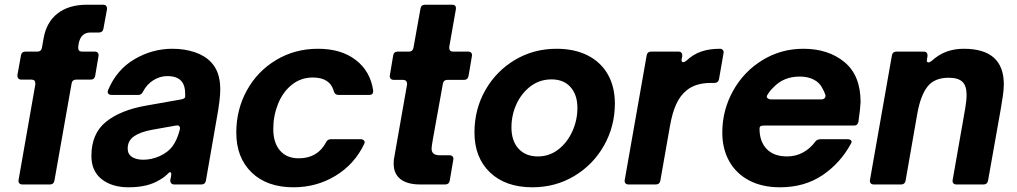

<svg xmlns="http://www.w3.org/2000/svg" viewBox="-20 -783 4315 815"><path d="M211 -16Q208 0 192 0H75Q66 0 61.5 -5.5Q57 -11 59 -20L130 -425V-429Q130 -445 114 -445H71Q62 -445 57.5 -450.5Q53 -456 54 -465L69 -548Q72 -564 88 -564H139Q155 -564 158 -580L165 -620Q177 -689 224.5 -726Q272 -763 349 -763H417Q436 -763 434 -743L419 -661Q416 -645 400 -645H364Q323 -645 314 -598L312 -584V-580Q312 -564 328 -564H382Q391 -564 395.5 -558.5Q400 -553 398 -544L384 -461Q381 -445 365 -445H303Q287 -445 284 -429Z M368 -121Q368 -216 430 -266Q492 -316 602 -335L749 -361Q766 -364 766 -373V-385Q766 -419 752 -436Q734 -460 690 -460Q659 -460 631 -442.5Q603 -425 587 -394Q581 -380 567 -380H454Q446 -380 441.5 -383.5Q437 -387 437 -393Q437 -395 439 -401Q475 -487 550.5 -531.5Q626 -576 712 -576Q762 -576 805 -562Q848 -548 875 -520Q915 -479 915 -404Q915 -361 900 -280L854 -16Q851 0 835 0H719Q711 0 706.5 -5.5Q702 -11 703 -20L706 -34Q707 -38 707 -43Q707 -52 702 -52Q698 -52 693 -46Q677 -30 657 -19Q607 12 526 12Q455 12 411.5 -22.5Q368 -57 368 -121ZM657 -120Q693 -136 712.5 -162.5Q732 -189 743 -232L744 -238Q744 -246 739 -249Q734 -252 726 -250L625 -232Q576 -223 549 -204.5Q522 -186 522 -152Q522 -129 540 -117Q558 -105 588 -105Q623 -105 657 -120Z M983 -220Q983 -318 1028 -399.5Q1073 -481 1152.5 -528.5Q1232 -576 1330 -576Q1428 -576 1490 -528.5Q1552 -481 1564 -399V-395Q1564 -380 1547 -380H1417Q1401 -380 1397 -396Q1381 -454 1308 -454Q1257 -454 1218.5 -423Q1180 -392 1160 -341.5Q1140 -291 1140 -236Q1140 -177 1168.5 -144Q1197 -111 1248 -111Q1328 -111 1364 -179Q1370 -192 1384 -192H1511Q1521 -192 1525.5 -186Q1530 -180 1526 -172Q1485 -86 1404.5 -37Q1324 12 1226 12Q1113 12 1048 -51Q983 -114 983 -220Z M1889 -16Q1886 0 1870 0H1764Q1709 0 1680 -22.5Q1651 -45 1651 -89Q1651 -107 1654 -118L1708 -425V-427Q1708 -435 1703.5 -439.5Q1699 -444 1691 -444H1651Q1642 -444 1637.5 -450Q1633 -456 1635 -464L1649 -548Q1652 -564 1668 -564H1716Q1732 -564 1735 -580L1765 -747Q1768 -763 1784 -763H1899Q1918 -763 1915 -743L1887 -584V-580Q1887 -564 1903 -564H1967Q1976 -564 1980.5 -558.5Q1985 -553 1983 -544L1969 -461Q1966 -444 1950 -444H1879Q1863 -444 1860 -428L1818 -195Q1812 -162 1812 -152Q1812 -124 1846 -124H1888Q1897 -124 1901.5 -118.5Q1906 -113 1904 -104Z M1994 -221Q1994 -319 2040 -400Q2086 -481 2165.5 -528.5Q2245 -576 2343 -576Q2419 -576 2475 -547.5Q2531 -519 2560.5 -466.5Q2590 -414 2590 -344Q2590 -247 2544 -165.5Q2498 -84 2418 -36Q2338 12 2240 12Q2126 12 2060 -51Q1994 -114 1994 -221ZM2431 -325Q2431 -380 2402 -413Q2373 -446 2321 -446Q2271 -446 2232.5 -417Q2194 -388 2172.5 -341.5Q2151 -295 2151 -242Q2151 -185 2181 -152Q2211 -119 2263 -119Q2312 -119 2350 -148.5Q2388 -178 2409.5 -225.5Q2431 -273 2431 -325Z M2648 0Q2639 0 2634.5 -5.5Q2630 -11 2632 -20L2725 -548Q2728 -564 2744 -564H2860Q2869 -564 2873 -558.5Q2877 -553 2876 -544L2874 -535L2873 -529Q2873 -519 2880 -519Q2885 -519 2893 -525Q2923 -553 2957.5 -564.5Q2992 -576 3036 -576Q3044 -576 3048.5 -570.5Q3053 -565 3051 -556L3032 -447Q3029 -431 3013 -431H2998Q2932 -431 2894 -399Q2867 -377 2850.5 -341Q2834 -305 2824 -249L2783 -16Q2780 0 2764 0Z M3046 -220Q3046 -315 3091.5 -397Q3137 -479 3216 -527.5Q3295 -576 3390 -576Q3496 -576 3564.5 -519.5Q3633 -463 3633 -350Q3632 -324 3624 -267Q3621 -250 3605 -250H3222Q3212 -250 3208 -247Q3204 -244 3204 -237Q3204 -182 3234.5 -150.5Q3265 -119 3321 -119Q3358 -119 3389 -136Q3420 -153 3440 -181Q3448 -192 3463 -192H3577Q3588 -192 3592.5 -187Q3597 -182 3593 -175Q3548 -91 3471.5 -39.5Q3395 12 3291 12Q3215 12 3160 -17Q3105 -46 3075.5 -98.5Q3046 -151 3046 -220ZM3466 -361Q3475 -361 3480 -366Q3485 -371 3484 -379Q3478 -397 3472 -406Q3460 -432 3434.5 -445Q3409 -458 3375 -458Q3306 -458 3263 -412Q3249 -399 3238 -381Q3235 -377 3235 -373Q3235 -368 3240 -364.5Q3245 -361 3253 -361Z M3824 -16Q3821 0 3805 0H3689Q3680 0 3675.5 -5.5Q3671 -11 3673 -20L3766 -548Q3769 -564 3785 -564H3901Q3910 -564 3914 -558.5Q3918 -553 3917 -544L3915 -533L3914 -527Q3914 -518 3921 -518Q3926 -518 3934 -524Q3965 -552 3998.5 -564Q4032 -576 4071 -576Q4241 -576 4241 -425Q4241 -404 4237 -376.5Q4233 -349 4228 -320L4174 -16Q4171 0 4155 0H4040Q4031 0 4026.5 -5.5Q4022 -11 4024 -20L4077 -322Q4083 -357 4083 -380Q4083 -419 4065 -436Q4047 -453 4007 -453Q3947 -453 3917.5 -416Q3888 -379 3874 -302Z"/></svg>

Font: Open Sauce Two ExtraBold Italic
Style: Regular
Weight: 800
Italic angle: -10°
Designer: Alfredo Marco Pradil
Foundry: Creative Sauce Fz LLC
Version: Version 1.477